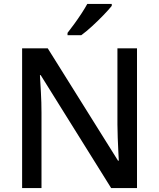

<svg xmlns="http://www.w3.org/2000/svg" viewBox="-20 -961 813 981"><path d="M680 0H548L188 -577H184Q186 -542 189 -489.5Q192 -437 192 -385V0H93V-714H224L583 -140H587Q586 -157 584.5 -189Q583 -221 581.5 -257.5Q580 -294 580 -325V-714H680ZM551 -931Q536 -912 508.5 -883.5Q481 -855 450.5 -827Q420 -799 395 -781H325V-793Q340 -812 359 -838Q378 -864 396 -891.5Q414 -919 426 -941H551Z"/></svg>

Font: Noto Sans Myanmar UI Medium
Style: Regular
Weight: 500
Designer: Monotype Design Team
Foundry: Monotype Imaging Inc.
Version: Version 2.103; ttfautohint (v1.8.4.7-5d5b)